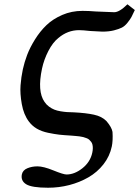

<svg xmlns="http://www.w3.org/2000/svg" viewBox="-20 -692 651 899"><path d="M86.9 -367.2Q94.2 -400.9 107.2 -435.1Q120.1 -469.2 143.8 -507.3Q167.5 -545.4 197.5 -574.2Q227.5 -603 271.5 -622.1Q315.4 -641.1 366.2 -641.1Q395.5 -641.1 429.7 -638.2Q510.3 -635.3 515.1 -634.8Q539.1 -634.8 576.7 -671.9L611.3 -645Q601.1 -623 595.5 -612.3Q589.8 -601.6 577.1 -585.7Q564.5 -569.8 550.5 -562.7Q536.6 -555.7 513.4 -549.8Q490.2 -543.9 459.5 -543.9Q458.5 -543.9 402.3 -546.9Q367.2 -550.8 350.1 -550.8Q296.9 -550.8 253.4 -514.2Q227.1 -493.2 206.5 -453.4Q186 -413.6 176.8 -371.1Q153.8 -264.2 188.5 -214.8Q197.3 -201.7 209.7 -192.6Q222.2 -183.6 234.4 -178.7Q246.6 -173.8 263.9 -170.9Q281.2 -168 293.9 -167.2Q306.6 -166.5 326.2 -166Q382.8 -163.1 419.9 -155Q457 -147 478.5 -125Q503.4 -95.7 506.8 -74.2Q509.3 -33.2 503.4 -5.9Q493.7 40 464.4 77.4Q435.1 114.7 393.8 138.4Q352.5 162.1 304.2 174.6Q255.9 187 205.1 187Q128.9 187 102.5 170.7Q76.2 154.3 82.5 124Q86.9 104.5 108.4 95.7Q129.9 86.9 155.3 86.9Q183.6 86.9 230.2 106Q276.9 125 291.5 125Q329.1 125 366 95.7Q402.8 66.4 412.1 22.9Q414.6 11.2 414.6 1.7Q414.6 -7.8 412.8 -15.1Q411.1 -22.5 406.5 -28.3Q401.9 -34.2 397.2 -38.3Q392.6 -42.5 384.3 -45.4Q376 -48.3 369.4 -50.3Q362.8 -52.2 351.8 -53.5Q340.8 -54.7 333.3 -55.4Q325.7 -56.2 313 -57.1Q278.3 -59.1 256.8 -61.5Q235.4 -64 204.8 -70.3Q174.3 -76.7 152.1 -89.8Q129.9 -103 115.2 -123Q90.8 -155.3 82 -204.8Q73.2 -254.4 76.2 -292.5Q79.1 -330.6 86.9 -367.2Z"/></svg>

Font: Linux Libertine Slanted
Style: Semibold Slanted
Weight: 600
Designer: Philipp H. Poll
Foundry: Philipp H. Poll
Version: Version 5.1.1